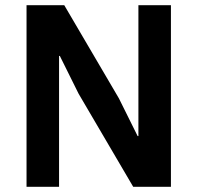

<svg xmlns="http://www.w3.org/2000/svg" viewBox="-20 -718 759 738"><path d="M492 0H637V-698H512V-195H509L437 -340L227 -698H82V0H207V-503H210L282 -358Z"/></svg>

Font: IBM Plex Devanagari Medium
Style: Regular
Weight: 600
Designer: Mike Abbink, Paul van der Laan, Pieter van Rosmalen, Erin McLaughlin
Foundry: Bold Monday
Version: Version 1.0